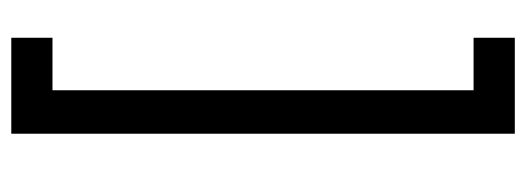

<svg xmlns="http://www.w3.org/2000/svg" viewBox="-336 -500 995 364"><g transform="rotate(90 162.0 -317.5)"><path d="M51.1 -795.5H233V159.1H51.1V81H150.6V-717.3H51.1Z"/></g></svg>

Font: Inter UI
Style: Regular
Weight: 400
Designer: Rasmus Andersson
Foundry: rsms
Version: Version 2.2